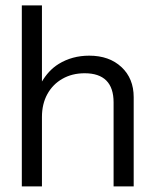

<svg xmlns="http://www.w3.org/2000/svg" viewBox="-20 -687 567 704"><path d="M425.5 -440.9C395.7 -468.9 356.2 -482.9 307.1 -482.9C265.3 -482.9 227.9 -472.7 195.1 -452.5C168.7 -436.2 149.3 -413.8 133.8 -388.1V-667.3H60V-3.5H133.8V-258C133.8 -289.9 140.4 -317.9 153.6 -341.9C166.8 -365.8 185.2 -384.7 208.9 -398.1C232.5 -411.6 259.7 -418.4 290.5 -418.4C325.5 -418.4 351.9 -409.6 369.8 -391.7C387.6 -373.8 396.5 -347.1 396.5 -311.5V-3.5H470.2V-330.8C470.2 -376.3 455.3 -413 425.5 -441Z"/></svg>

Font: Diatome Awesome Regular
Style: Regular
Weight: 400
Designer: 15.100.17
Foundry: 15.100.17
Version: Version 1.008;Fontself Maker 3.5.8